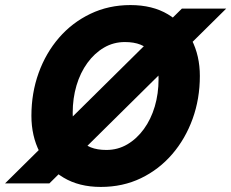

<svg xmlns="http://www.w3.org/2000/svg" viewBox="-93 -724 913 758"><path d="M305 14Q219 14 157.5 -23Q96 -60 63.5 -123.5Q31 -187 31 -267Q31 -357 59.5 -436Q88 -515 140 -575Q192 -635 264 -669.5Q336 -704 422 -704Q509 -704 570 -667.5Q631 -631 663.5 -567.5Q696 -504 696 -424Q696 -334 667.5 -255Q639 -176 587 -115.5Q535 -55 463.5 -20.5Q392 14 305 14ZM-73 0 625 -690H800L102 0ZM327 -132Q372 -132 409.5 -154Q447 -176 475 -214.5Q503 -253 518 -303.5Q533 -354 533 -412Q533 -476 502.5 -517Q472 -558 400 -558Q355 -558 317.5 -536Q280 -514 252 -475.5Q224 -437 209 -386.5Q194 -336 194 -278Q194 -214 224.5 -173Q255 -132 327 -132Z"/></svg>

Font: Radio Canada Big
Style: Bold Italic
Weight: 700
Italic angle: -12°
Designer: Étienne Aubert Bonn
Foundry: Coppers and Brasses
Version: Version 1.001